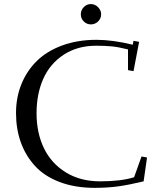

<svg xmlns="http://www.w3.org/2000/svg" viewBox="-20 -906 776 936"><path d="M58.1 -355Q58.1 -431.2 84.5 -496.1Q110.8 -561 159.9 -609.1Q209 -657.2 283.7 -684.6Q358.4 -711.9 450.2 -711.9Q529.3 -711.9 627 -688L630.9 -707L658.2 -702.1L630.9 -559.1L604 -564V-665Q557.6 -676.8 524.9 -679.9Q492.2 -683.1 449.2 -683.1Q356.9 -683.1 290 -638.9Q223.1 -594.7 190.7 -521.2Q158.2 -447.8 158.2 -354Q158.2 -258.3 194.1 -183.8Q230 -109.4 300.8 -65.7Q371.6 -22 467.8 -22Q569.8 -22 633.8 -42L669.9 -143.1L696.8 -138.2L680.2 -22Q611.8 -5.4 558.6 2.2Q505.4 9.8 441.9 9.8Q345.7 9.8 271 -18.6Q196.3 -46.9 150.4 -97.2Q104.5 -147.5 81.3 -212.6Q58.1 -277.8 58.1 -355ZM374 -835.9Q374 -856.4 388.4 -871.3Q402.8 -886.2 422.9 -886.2Q442.9 -886.2 458 -871.1Q473.1 -856 473.1 -835.9Q473.1 -815.9 458.3 -801.5Q443.4 -787.1 422.9 -787.1Q402.8 -787.1 388.4 -801.5Q374 -815.9 374 -835.9Z"/></svg>

Font: Dehuti
Style: Bold
Weight: 700
Version: Version 1.2